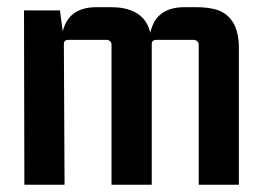

<svg xmlns="http://www.w3.org/2000/svg" viewBox="-20 -507 714 527"><path d="M243.2 -487.3Q168 -486.3 152.3 -420.9L144.5 -478.5H45.9L46.9 0H157.2L155.3 -385.7Q155.3 -397.5 167 -397.5H274.4Q285.2 -395.5 286.1 -385.7V0H396.5V-375V-384.8V-385.7Q396.5 -397.5 408.2 -397.5H513.7Q524.4 -395.5 525.4 -385.7V0H635.7V-375Q635.7 -460.9 574.2 -480.5Q550.8 -487.3 517.6 -487.3H484.4Q407.2 -486.3 392.6 -417Q377.9 -478.5 305.7 -486.3Q292 -487.3 278.3 -487.3Z"/></svg>

Font: Gemunu Libre
Style: Bold
Weight: 700
Designer: Pushpananda Ekanayake, Sol Matas, Kosala Senevirathne
Foundry: Mooniak
Version: Version 1.001